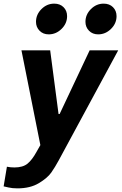

<svg xmlns="http://www.w3.org/2000/svg" viewBox="-22 -806 670 1056"><path d="M74 230Q45 230 24.5 225Q4 220 -2 219L16 111Q36 115 57 115Q104 115 129.5 94Q155 73 179 29L200 -8L96 -529H254L300 -179H306L471 -529H628L301 76Q281 113 260 143Q239 173 191.5 201.5Q144 230 74 230ZM448 -686Q448 -726 478 -756Q508 -786 548 -786Q580 -786 599.5 -766.5Q619 -747 619 -717Q619 -677 588.5 -647Q558 -617 518 -617Q487 -617 467.5 -637Q448 -657 448 -686ZM176 -686Q176 -726 206 -756Q236 -786 276 -786Q308 -786 327.5 -766.5Q347 -747 347 -717Q347 -677 316.5 -647Q286 -617 246 -617Q215 -617 195.5 -637Q176 -657 176 -686Z"/></svg>

Font: Be Vietnam ExtraBold
Style: Italic
Weight: 800
Italic angle: -9.778°
Designer: Gabriel Lam
Foundry: TypeRant
Version: Version 3.000